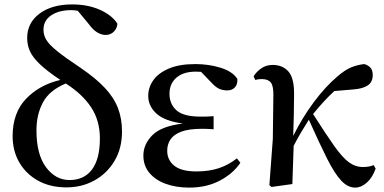

<svg xmlns="http://www.w3.org/2000/svg" viewBox="-20 -833 1739 869"><path d="M280.8 15.1Q207 15.1 152.1 -15.4Q97.2 -45.9 67.1 -98.4Q37.1 -150.9 37.1 -216.8Q37.1 -321.8 97.4 -385.3Q157.7 -448.7 252.9 -471.2Q193.4 -511.2 160.9 -542Q128.4 -572.8 115.7 -600.8Q103 -628.9 103 -661.1Q103 -729.5 158.7 -771.2Q214.4 -813 306.2 -813Q377.9 -813 432.4 -788.6Q486.8 -764.2 511.2 -726.1Q510.3 -705.1 495.4 -689.9Q480.5 -674.8 458 -674.8Q439.5 -674.8 420.2 -686.3Q400.9 -697.8 381.8 -724.1L332 -784.2Q316.9 -787.1 301.8 -787.1Q247.1 -787.1 211.9 -763.7Q176.8 -740.2 176.8 -698.2Q176.8 -674.3 189.5 -652.8Q202.1 -631.3 238.5 -601.8Q274.9 -572.3 346.2 -524.9Q413.6 -479 454.3 -435.5Q495.1 -392.1 513.7 -344.2Q532.2 -296.4 532.2 -237.8Q532.2 -161.6 498.3 -104.7Q464.4 -47.9 407.5 -16.4Q350.6 15.1 280.8 15.1ZM277.8 -455.1Q203.6 -424.3 174.3 -369.4Q145 -314.5 145 -243.2Q145 -134.3 188.2 -76.2Q231.4 -18.1 294.9 -18.1Q360.8 -18.1 396.5 -65.9Q432.1 -113.8 432.1 -206.1Q432.1 -287.1 392.6 -347.2Q353 -407.2 277.8 -455.1Z M836.9 16.1Q776.4 16.1 729.5 -1.2Q682.6 -18.6 655.8 -51Q628.9 -83.5 628.9 -128.9Q628.9 -180.2 669.7 -221.2Q710.4 -262.2 808.1 -273.9Q725.6 -284.7 688.2 -318.8Q650.9 -353 650.9 -398.9Q650.9 -437.5 674.1 -470.2Q697.3 -502.9 744.6 -522.9Q792 -543 863.8 -543Q924.8 -543 978.5 -526.4Q1032.2 -509.8 1054.2 -476.1Q1056.2 -452.1 1043.5 -438Q1030.8 -423.8 1008.8 -423.8Q989.7 -423.8 973.4 -430.4Q957 -437 934.1 -461.9L890.1 -507.8L867.2 -508.8Q810.1 -508.8 778.6 -481.7Q747.1 -454.6 747.1 -408.2Q747.1 -362.3 778.8 -333.7Q810.5 -305.2 887.2 -305.2Q900.4 -305.2 914.3 -305.4Q928.2 -305.7 946.8 -307.1V-248Q924.3 -249.5 913.6 -249.8Q902.8 -250 894 -250Q834 -250 799.8 -236.8Q765.6 -223.6 751.2 -201.4Q736.8 -179.2 736.8 -150.9Q736.8 -108.4 769 -82.8Q801.3 -57.1 869.1 -57.1Q925.3 -57.1 969.5 -71.5Q1013.7 -85.9 1052.2 -116.2L1067.9 -96.2Q1035.2 -47.4 975.1 -15.6Q915 16.1 836.9 16.1Z M1587.9 16.1Q1554.2 16.1 1524.7 -15.1Q1495.1 -46.4 1460.9 -114Q1426.8 -181.6 1377.9 -291Q1359.4 -261.7 1344 -236.1Q1328.6 -210.4 1309.1 -172.9L1303.2 0L1209 13.2L1199.2 4.9L1214.8 -204.1L1217.3 -402.8Q1217.8 -444.3 1205.6 -459.7Q1193.4 -475.1 1165 -475.1Q1147 -475.1 1135.3 -471.2L1127.9 -487.8Q1140.6 -508.3 1162.6 -523.7Q1184.6 -539.1 1213.9 -539.1Q1259.8 -539.1 1285.9 -508.8Q1312 -478.5 1311 -404.8Q1311 -359.9 1309.8 -313Q1308.6 -266.1 1307.1 -217.8Q1346.7 -298.3 1399.4 -369.4Q1452.1 -440.4 1506.8 -486.8Q1542.5 -517.6 1571 -528.8Q1599.6 -540 1628.9 -543Q1645 -538.6 1656 -527.3Q1667 -516.1 1667 -493.2Q1667 -461.4 1644.3 -446.3Q1621.6 -431.2 1579.1 -428.2L1493.2 -420.9Q1469.7 -399.4 1445.8 -373.5Q1421.9 -347.7 1397 -316.9Q1455.1 -225.6 1492.2 -173.1Q1529.3 -120.6 1558.6 -98.9Q1587.9 -77.1 1623 -77.1Q1638.7 -77.1 1651.1 -79.6Q1663.6 -82 1670.9 -85.9L1680.2 -69.8Q1665 -27.8 1639.6 -5.9Q1614.3 16.1 1587.9 16.1Z"/></svg>

Font: Source Han Serif TW SemiBold
Style: Regular
Weight: 600
Designer: Ryoko NISHIZUKA Ë•øÂ°öÊ∂ºÂ≠ê (kana & ideographs); Frank Grie√ühammer (Latin, Greek & Cyrillic); Wenlong ZHANG Âº†ÊñáÈæô 
Foundry: Adobe
Version: Version 2.003;hotconv 1.1.1;makeotfexe 2.6.0